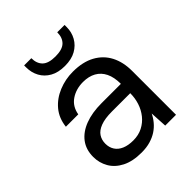

<svg xmlns="http://www.w3.org/2000/svg" viewBox="-200 -815 943 943"><g transform="rotate(-45 271.0 -343.5)"><path d="M234 12Q172 12 131 -9Q90 -30 70 -65Q50 -100 50 -141Q50 -192 76.5 -227Q103 -262 151.5 -280.5Q200 -299 266 -299H400Q400 -345 385 -375.5Q370 -406 342 -421.5Q314 -437 275 -437Q226 -437 190 -412.5Q154 -388 146 -341H60Q66 -395 97 -432Q128 -469 175.5 -488.5Q223 -508 275 -508Q344 -508 390.5 -482.5Q437 -457 460.5 -411.5Q484 -366 484 -305V0H409L404 -89Q394 -68 378.5 -49.5Q363 -31 342.5 -17.5Q322 -4 295 4Q268 12 234 12ZM247 -59Q283 -59 311.5 -73.5Q340 -88 360 -113Q380 -138 390 -169Q400 -200 400 -233V-234H273Q224 -234 194 -222.5Q164 -211 151 -191Q138 -171 138 -145Q138 -119 150.5 -99.5Q163 -80 187.5 -69.5Q212 -59 247 -59ZM268 -555Q222 -555 191 -572.5Q160 -590 144 -619.5Q128 -649 128 -685V-699H178Q178 -662 199 -641.5Q220 -621 268 -621Q316 -621 337 -641.5Q358 -662 358 -699H409V-685Q409 -649 392.5 -619.5Q376 -590 345 -572.5Q314 -555 268 -555Z"/></g></svg>

Font: DM Sans 24pt
Style: Regular
Weight: 400
Designer: Colophon Foundry, Jonny Pinhorn
Foundry: Colophon Foundry
Version: Version 4.004;gftools[0.9.30]